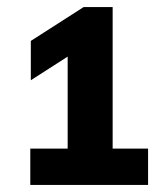

<svg xmlns="http://www.w3.org/2000/svg" viewBox="-20 -830 468 542"><path d="M171 -321.5V-739L216 -699L67 -603.5V-714.5L216 -810H298V-321.5ZM65.5 -308V-410.5H398V-308Z"/></svg>

Font: Encode Sans SC
Style: Bold
Weight: 700
Version: Version 3.002